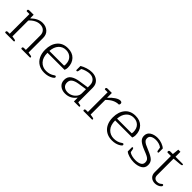

<svg xmlns="http://www.w3.org/2000/svg" viewBox="250 -1715 2851 2851"><g transform="rotate(45 1675.5 -289.5)"><path d="M51 -16Q51 -37 79 -37H116V-451H64Q51 -451 51 -467Q51 -488 79 -488H168V-416H172Q258 -498 349 -498Q418 -498 464.5 -457Q511 -416 511 -345V-38L563 -29Q575 -27 580 -22.5Q585 -18 585 -10Q585 0 575 0H403Q390 0 390 -16Q390 -37 418 -37H455V-341Q455 -393 423.5 -424.5Q392 -456 335 -456Q292 -456 249 -433Q206 -410 172 -371V-38L224 -29Q236 -27 241 -22.5Q246 -18 246 -10Q246 0 236 0H64Q51 0 51 -16Z M655 -241Q655 -357 714 -427.5Q773 -498 879 -498Q975 -498 1029 -441.5Q1083 -385 1083 -291Q1083 -264 1071 -234H712Q712 -135 761.5 -81.5Q811 -28 888 -28Q964 -28 1020 -69Q1022 -70 1027 -73.5Q1032 -77 1037 -77Q1044 -77 1049 -71.5Q1054 -66 1054 -58Q1054 -50 1047 -42.5Q1040 -35 1026 -26Q967 11 886 11Q816 11 763.5 -20Q711 -51 683 -108Q655 -165 655 -241ZM1022 -273Q1026 -287 1026 -301Q1026 -377 985 -418Q944 -459 879 -459Q809 -459 764 -409.5Q719 -360 713 -273Z M1171 -124Q1171 -192 1219 -225.5Q1267 -259 1347 -271L1499 -294V-342Q1499 -393 1467 -426Q1435 -459 1378 -459Q1346 -459 1305 -447Q1264 -435 1237 -418L1229 -372Q1225 -348 1209 -348Q1197 -348 1197 -359V-442Q1236 -466 1287.5 -482Q1339 -498 1386 -498Q1459 -498 1507 -456.5Q1555 -415 1555 -342V-37L1594 -29Q1607 -27 1612 -22.5Q1617 -18 1617 -10Q1617 0 1608 0H1501V-77H1497Q1469 -37 1425.5 -13Q1382 11 1323 11Q1260 11 1215.5 -24.5Q1171 -60 1171 -124ZM1499 -170V-256L1362 -235Q1299 -225 1264 -200Q1229 -175 1229 -128Q1229 -79 1260 -54Q1291 -29 1340 -29Q1379 -29 1416 -48Q1453 -67 1476 -99Q1499 -131 1499 -170Z M1693 -16Q1693 -37 1721 -37H1758V-451H1706Q1693 -451 1693 -467Q1693 -488 1721 -488H1810V-390H1814Q1853 -435 1899 -466.5Q1945 -498 1981 -498Q1997 -498 2006.5 -490Q2016 -482 2016 -468Q2016 -452 2006 -440Q1904 -440 1814 -345V-38L1866 -29Q1878 -27 1883 -22.5Q1888 -18 1888 -10Q1888 0 1878 0H1706Q1693 0 1693 -16Z M2076 -241Q2076 -357 2135 -427.5Q2194 -498 2300 -498Q2396 -498 2450 -441.5Q2504 -385 2504 -291Q2504 -264 2492 -234H2133Q2133 -135 2182.5 -81.5Q2232 -28 2309 -28Q2385 -28 2441 -69Q2443 -70 2448 -73.5Q2453 -77 2458 -77Q2465 -77 2470 -71.5Q2475 -66 2475 -58Q2475 -50 2468 -42.5Q2461 -35 2447 -26Q2388 11 2307 11Q2237 11 2184.5 -20Q2132 -51 2104 -108Q2076 -165 2076 -241ZM2443 -273Q2447 -287 2447 -301Q2447 -377 2406 -418Q2365 -459 2300 -459Q2230 -459 2185 -409.5Q2140 -360 2134 -273Z M2591 -41V-126Q2591 -137 2603 -137Q2617 -137 2622 -112L2630 -65Q2651 -47 2689 -38Q2727 -29 2763 -29Q2818 -29 2854.5 -48Q2891 -67 2891 -110Q2891 -140 2877.5 -158.5Q2864 -177 2836 -191.5Q2808 -206 2749 -229Q2671 -260 2633.5 -292.5Q2596 -325 2596 -376Q2596 -437 2645 -467.5Q2694 -498 2764 -498Q2810 -498 2857 -480.5Q2904 -463 2928 -439V-356Q2928 -352 2925 -349Q2922 -346 2916 -346Q2908 -346 2903.5 -351.5Q2899 -357 2897 -370L2889 -419Q2870 -437 2836 -447.5Q2802 -458 2768 -458Q2720 -458 2687 -439.5Q2654 -421 2654 -381Q2654 -354 2669.5 -336Q2685 -318 2712.5 -304Q2740 -290 2800 -265Q2881 -232 2915 -200Q2949 -168 2949 -112Q2949 -49 2896.5 -19Q2844 11 2766 11Q2719 11 2668.5 -3Q2618 -17 2591 -41Z M3092 -106V-446H3024Q3019 -446 3015 -451Q3011 -456 3011 -463Q3011 -474 3018.5 -480.5Q3026 -487 3039 -487H3092L3103 -590H3148V-487H3300Q3310 -487 3310 -476Q3310 -467 3301.5 -463Q3293 -459 3275 -457L3148 -446V-102Q3148 -66 3166.5 -47.5Q3185 -29 3217 -29Q3239 -29 3256 -35.5Q3273 -42 3288 -56Q3297 -65 3304 -65Q3311 -65 3315.5 -60.5Q3320 -56 3320 -47Q3320 -40 3313 -31Q3306 -22 3294 -14Q3255 11 3208 11Q3158 11 3125 -19.5Q3092 -50 3092 -106Z"/></g></svg>

Font: Maitree Light
Style: Regular
Weight: 300
Designer: CadsonDemak Team
Foundry: CadsonDemak
Version: Version 1.001